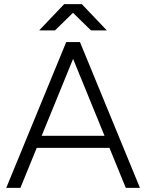

<svg xmlns="http://www.w3.org/2000/svg" viewBox="-20 -902 702 922"><path d="M298 -700H364L652 0H584ZM298 -700H364L78 0H10ZM146 -250H516V-192H146ZM289 -881V-882H373L493 -756H417ZM288 -882H372V-881L244 -756H168Z"/></svg>

Font: Oak Sans Light
Style: Regular
Weight: 400
Designer: Erik Kennedy, Walven
Foundry: Erik Kennedy, Walven
Version: Version 1.100;Glyphs 3.1.2 (3151)